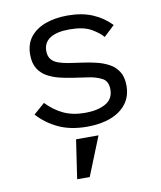

<svg xmlns="http://www.w3.org/2000/svg" viewBox="-86 -597 772 918"><g transform="rotate(-10 300.0 -138.5)"><path d="M306 12Q225 12 166.5 -15.5Q108 -43 67 -89L121 -136Q158 -97 202.5 -76Q247 -55 308 -55Q368 -55 406.5 -76.5Q445 -98 445 -144Q445 -185 417 -199.5Q389 -214 354 -219L273 -231Q246 -235 215 -242.5Q184 -250 157 -264.5Q130 -279 113 -305.5Q96 -332 96 -374Q96 -426 123 -460Q150 -494 197 -511Q244 -528 304 -528Q374 -528 425.5 -506Q477 -484 514 -445L462 -396Q444 -418 406.5 -439.5Q369 -461 301 -461Q240 -461 207.5 -440Q175 -419 175 -379Q175 -352 188 -337Q201 -322 222 -315Q243 -308 266 -304L347 -292Q375 -288 405.5 -280.5Q436 -273 463 -258.5Q490 -244 507 -217.5Q524 -191 524 -149Q524 -98 497 -62Q470 -26 421 -7Q372 12 306 12ZM242 62H351L275 251H214Z"/></g></svg>

Font: Lilex
Style: Regular
Weight: 400
Monospace: yes
Designer: Mike Abbink, Paul van der Laan, Pieter van Rosmalen, Mikhael Khrustik
Foundry: Mikhael Khrustik
Version: Version 2.510